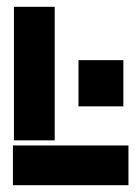

<svg xmlns="http://www.w3.org/2000/svg" viewBox="-20 -545 404 565"><path d="M211 -232V-368H343V-232ZM21 -132V-525H141V-132ZM18 -117H358V0H18Z"/></svg>

Font: BroshK
Style: Medium
Weight: 500
Designer: gluk
Foundry: gluk
Version: Version 0.60